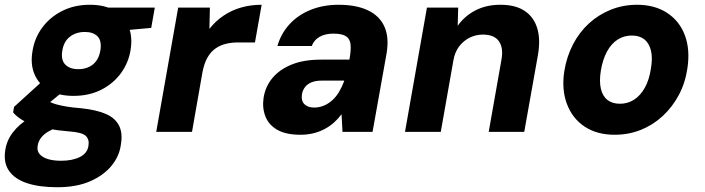

<svg xmlns="http://www.w3.org/2000/svg" viewBox="-53 -553 2954 805"><path d="M187 232Q112 232 60.5 215Q9 198 -15 163.5Q-39 129 -31 77Q-25 36 1 2Q27 -32 70 -58Q113 -84 170 -102L211 -26Q160 -12 134.5 9Q109 30 105 58Q101 79 113 93Q125 107 148 114Q171 121 203 121Q251 121 282.5 105Q314 89 318 57Q322 32 307 17Q292 2 237 -2Q188 -6 148.5 -13.5Q109 -21 80 -31.5Q51 -42 31.5 -55.5Q12 -69 2 -82L6 -105L137 -224L239 -192L77 -59L137 -137Q146 -131 156.5 -125.5Q167 -120 183 -115.5Q199 -111 224.5 -106.5Q250 -102 289 -99Q353 -92 391.5 -75Q430 -58 446 -26.5Q462 5 454 52Q448 101 415 141.5Q382 182 325 207Q268 232 187 232ZM255 -151Q192 -151 150.5 -175.5Q109 -200 91.5 -242Q74 -284 83 -337Q91 -392 123.5 -436.5Q156 -481 207.5 -507Q259 -533 323 -533Q387 -533 428 -508.5Q469 -484 486 -442Q503 -400 495 -347Q487 -292 455 -247.5Q423 -203 372 -177Q321 -151 255 -151ZM275 -263Q313 -263 337.5 -283.5Q362 -304 368 -343Q374 -382 356 -400.5Q338 -419 303 -419Q266 -419 240 -399Q214 -379 208 -339Q202 -301 221 -282Q240 -263 275 -263ZM391 -419 388 -521H596L581 -436Z M602 0 694 -521H827L825 -432Q851 -465 884.5 -487.5Q918 -510 958 -521.5Q998 -533 1044 -533L1016 -375H943Q917 -375 893 -369Q869 -363 849.5 -349Q830 -335 816.5 -311Q803 -287 796 -251L752 0Z M1207 12Q1146 12 1110 -8.5Q1074 -29 1060 -64.5Q1046 -100 1052 -142Q1059 -189 1088.5 -225Q1118 -261 1169 -282Q1220 -303 1293 -303H1412Q1419 -341 1417 -365Q1415 -389 1398.5 -400.5Q1382 -412 1345 -412Q1311 -412 1287.5 -399Q1264 -386 1254 -360H1110Q1125 -412 1160.5 -451Q1196 -490 1249 -511.5Q1302 -533 1367 -533Q1440 -533 1489 -510Q1538 -487 1558.5 -442Q1579 -397 1568 -330L1509 0H1383L1379 -74Q1364 -54 1346.5 -38.5Q1329 -23 1307 -11.5Q1285 0 1260 6Q1235 12 1207 12ZM1264 -102Q1285 -102 1304.5 -110Q1324 -118 1340.5 -133Q1357 -148 1369 -168.5Q1381 -189 1390 -213V-215H1295Q1271 -215 1253.5 -208Q1236 -201 1226 -188Q1216 -175 1213 -158Q1209 -130 1223.5 -116Q1238 -102 1264 -102Z M1645 0 1737 -521H1868L1866 -445Q1895 -486 1940.5 -509.5Q1986 -533 2045 -533Q2108 -533 2146.5 -507.5Q2185 -482 2199.5 -434.5Q2214 -387 2202 -320L2145 0H1996L2050 -306Q2058 -353 2038.5 -380.5Q2019 -408 1971 -408Q1943 -408 1917 -395.5Q1891 -383 1872.5 -359Q1854 -335 1848 -300L1795 0Z M2524 12Q2450 12 2398.5 -22Q2347 -56 2324 -117Q2301 -178 2313 -255Q2323 -316 2349.5 -367Q2376 -418 2416.5 -455Q2457 -492 2508.5 -512.5Q2560 -533 2618 -533Q2692 -533 2744 -499Q2796 -465 2818.5 -405Q2841 -345 2829 -266Q2820 -205 2793 -154.5Q2766 -104 2725.5 -66.5Q2685 -29 2634 -8.5Q2583 12 2524 12ZM2546 -118Q2579 -118 2605.5 -135Q2632 -152 2650.5 -185Q2669 -218 2676 -265Q2684 -311 2676 -342Q2668 -373 2648 -388.5Q2628 -404 2596 -404Q2563 -404 2536.5 -387Q2510 -370 2492 -337Q2474 -304 2466 -256Q2459 -211 2466.5 -180Q2474 -149 2494.5 -133.5Q2515 -118 2546 -118Z"/></svg>

Font: DM Sans 10pt Black
Style: Italic
Weight: 900
Italic angle: -10°
Version: Version 4.004;gftools[0.9.30]